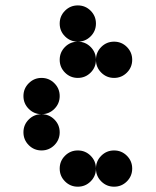

<svg xmlns="http://www.w3.org/2000/svg" viewBox="-20 -704 587 724"><path d="M341.8 -615.2Q341.8 -586.9 321.8 -566.9Q301.8 -546.9 273.4 -546.9Q245.1 -546.9 225.1 -566.9Q205.1 -586.9 205.1 -615.2Q205.1 -643.6 225.1 -663.6Q245.1 -683.6 273.4 -683.6Q301.8 -683.6 321.8 -663.6Q341.8 -643.6 341.8 -615.2ZM341.8 -478.5Q341.8 -450.2 321.8 -430.2Q301.8 -410.2 273.4 -410.2Q245.1 -410.2 225.1 -430.2Q205.1 -450.2 205.1 -478.5Q205.1 -506.8 225.1 -526.9Q245.1 -546.9 273.4 -546.9Q301.8 -546.9 321.8 -526.9Q341.8 -506.8 341.8 -478.5ZM478.5 -478.5Q478.5 -450.2 458.5 -430.2Q438.5 -410.2 410.2 -410.2Q381.8 -410.2 361.8 -430.2Q341.8 -450.2 341.8 -478.5Q341.8 -506.8 361.8 -526.9Q381.8 -546.9 410.2 -546.9Q438.5 -546.9 458.5 -526.9Q478.5 -506.8 478.5 -478.5ZM205.1 -341.8Q205.1 -313.5 185.1 -293.5Q165 -273.4 136.7 -273.4Q108.4 -273.4 88.4 -293.5Q68.4 -313.5 68.4 -341.8Q68.4 -370.1 88.4 -390.1Q108.4 -410.2 136.7 -410.2Q165 -410.2 185.1 -390.1Q205.1 -370.1 205.1 -341.8ZM205.1 -205.1Q205.1 -176.8 185.1 -156.7Q165 -136.7 136.7 -136.7Q108.4 -136.7 88.4 -156.7Q68.4 -176.8 68.4 -205.1Q68.4 -233.4 88.4 -253.4Q108.4 -273.4 136.7 -273.4Q165 -273.4 185.1 -253.4Q205.1 -233.4 205.1 -205.1ZM341.8 -68.4Q341.8 -40 321.8 -20Q301.8 0 273.4 0Q245.1 0 225.1 -20Q205.1 -40 205.1 -68.4Q205.1 -96.7 225.1 -116.7Q245.1 -136.7 273.4 -136.7Q301.8 -136.7 321.8 -116.7Q341.8 -96.7 341.8 -68.4ZM478.5 -68.4Q478.5 -40 458.5 -20Q438.5 0 410.2 0Q381.8 0 361.8 -20Q341.8 -40 341.8 -68.4Q341.8 -96.7 361.8 -116.7Q381.8 -136.7 410.2 -136.7Q438.5 -136.7 458.5 -116.7Q478.5 -96.7 478.5 -68.4Z"/></svg>

Font: DatDot
Style: Bold
Weight: 700
Designer: GGBot
Version: 1.00